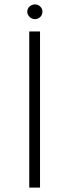

<svg xmlns="http://www.w3.org/2000/svg" viewBox="-20 -853 315 873"><path d="M104 -800C104 -781 121 -766 139 -766C157 -766 173 -780 173 -800C173 -819 157 -833 139 -833C121 -833 104 -819 104 -800ZM113 -710V0H162V-710Z"/></svg>

Font: Sulaf Light
Style: Regular
Weight: 300
Designer: Bandar Raffah (Arabic) and Santiago Orozco (Latin)
Foundry: Caramella and Typemade
Version: Version 1.005;PS 001.005;hotconv 1.0.88;makeotf.lib2.5.64775